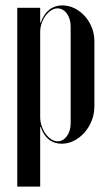

<svg xmlns="http://www.w3.org/2000/svg" viewBox="-20 -524 406 712"><path d="M44 168H129V-53H131C145 -11 173 9 209 9C272 9 330 -55 330 -129V-372C330 -443 274 -504 211 -504C175 -504 146 -483 131 -440H129V-495H44ZM129 -90V-406C129 -449 161 -493 193 -493C221 -493 242 -464 242 -426V-66C242 -29 221 0 194 0C161 0 129 -44 129 -90Z"/></svg>

Font: Moniqa SemBd Display
Style: Regular
Weight: 600
Designer: Rajesh Rajput
Foundry: Rajesh Rajput
Version: Version 1.000